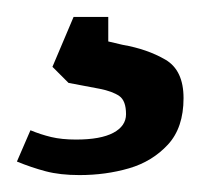

<svg xmlns="http://www.w3.org/2000/svg" viewBox="-20 -20 237 227"><path d="M74 187Q51 187 34 182.5Q17 178 0 171L16 134Q28 139 40.5 142Q53 145 70 145Q99 145 114 137Q129 129 129 115Q129 99 121 93.5Q113 88 98 85L61 78L42 59L67 0H108V29L125 33Q154 38 175.5 50.5Q197 63 197 96Q197 131 178.5 151Q160 171 132.5 179Q105 187 74 187Z"/></svg>

Font: Faustina
Style: Regular
Weight: 400
Designer: Alfonso Garcia
Foundry: http://www.omnibus-type.com
Version: Version 1.200